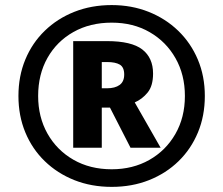

<svg xmlns="http://www.w3.org/2000/svg" viewBox="-20 -727 880 757"><path d="M420.4 9.8Q340.3 9.8 273.2 -16.8Q206.1 -43.5 156.5 -91.6Q106.9 -139.6 79.8 -205.1Q52.7 -270.5 52.7 -348.6Q52.7 -426.8 79.8 -492.2Q106.9 -557.6 156.5 -605.7Q206.1 -653.8 273.2 -680.4Q340.3 -707 420.4 -707Q499 -707 565.9 -680.4Q632.8 -653.8 682.6 -605.7Q732.4 -557.6 760 -492.2Q787.6 -426.8 787.6 -348.6Q787.6 -270.5 760.5 -205.1Q733.4 -139.6 684.1 -91.6Q634.8 -43.5 567.6 -16.8Q500.5 9.8 420.4 9.8ZM420.4 -59.6Q503.4 -59.6 568.6 -96.4Q633.8 -133.3 671.4 -198.7Q709 -264.2 709 -348.6Q709 -432.1 672.1 -497.3Q635.3 -562.5 570.3 -600.1Q505.4 -637.7 420.4 -637.7Q335 -637.7 269.5 -600.8Q204.1 -564 167.2 -498.8Q130.4 -433.6 130.4 -348.6Q130.4 -265.6 167.2 -200.2Q204.1 -134.8 269.5 -97.2Q335 -59.6 420.4 -59.6ZM381.3 -144.5H268.6V-564.9H401.9Q498.5 -564.9 541 -532Q583.5 -499 583.5 -437Q583.5 -388.2 562 -362.1Q540.5 -335.9 511.2 -323.2L613.3 -144.5H494.6L413.6 -302.7H381.3ZM381.3 -378.9H401.4Q433.6 -378.9 451.7 -392.1Q469.7 -405.3 469.7 -433.1Q469.7 -461.9 452.4 -472.2Q435.1 -482.4 401.9 -482.4H381.3Z"/></svg>

Font: Lunasima
Style: Bold
Weight: 700
Designer: The DocRepair Project, Monotype Design Team
Foundry: Google
Version: Version 2.009